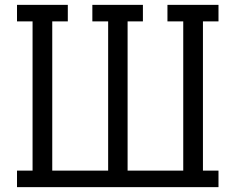

<svg xmlns="http://www.w3.org/2000/svg" viewBox="-20 -770 969 790"><path d="M259 -750V-682H195V-68H425V-682H360V-750H568V-682H505V-68H734V-682H669V-750H879V-682H815V-68H879V0H50V-68H114V-682H50V-750Z"/></svg>

Font: Kelly Slab
Style: Regular
Weight: 400
Designer: Denis Masharov
Foundry: Denis Masharov
Version: Version 1.001